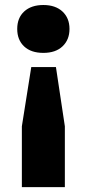

<svg xmlns="http://www.w3.org/2000/svg" viewBox="-20 -576 355 786"><path d="M108 -301.5H209L245.5 -59V190H69.5V-59ZM157.5 -555.5Q207 -555.5 235.8 -528.8Q264.5 -502 264.5 -457.5Q264.5 -413.5 236.2 -386.5Q208 -359.5 157.5 -359.5Q107 -359.5 78.8 -386Q50.5 -412.5 50.5 -457.5Q50.5 -503 79.2 -529.2Q108 -555.5 157.5 -555.5Z"/></svg>

Font: Encode Sans SC SemiExpanded
Style: Bold
Weight: 700
Width: 6
Designer: Multiple Designers
Foundry: Impallari Type
Version: Version 3.002